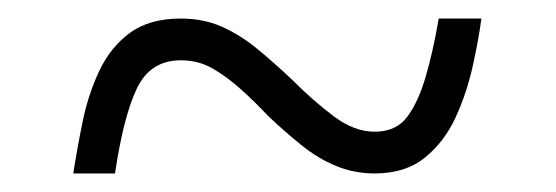

<svg xmlns="http://www.w3.org/2000/svg" viewBox="-20 -460 599 207"><path d="M59 -273Q63 -299 69 -328.5Q75 -358 87 -383.5Q99 -409 120 -424.5Q141 -440 175 -440Q199 -440 218.5 -431.5Q238 -423 256.5 -408Q275 -393 296 -373Q318 -351 340 -334.5Q362 -318 384 -318Q407 -318 419 -334Q431 -350 439 -377.5Q447 -405 453 -440H499Q496 -417 489.5 -388Q483 -359 471 -333Q459 -307 438 -290Q417 -273 384 -273Q362 -273 342.5 -281Q323 -289 305 -303.5Q287 -318 269 -335Q255 -350 240 -363.5Q225 -377 209.5 -386Q194 -395 175 -395Q142 -395 127.5 -364.5Q113 -334 104 -273Z"/></svg>

Font: Noto Serif Thai Light
Style: Regular
Weight: 300
Version: Version 2.001